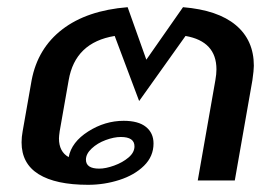

<svg xmlns="http://www.w3.org/2000/svg" viewBox="-20 -502 777 534"><path d="M686 -319Q686 -307 682 -279L633 0H530L579 -279Q582 -296 582 -309Q582 -387 496 -402L367 -221L299 -402Q189 -384 171 -279L146 -137Q144 -123 144 -117Q144 -80 171 -65Q179 -107 225.5 -136.5Q272 -166 324 -166Q365 -166 386 -149Q407 -132 407 -103Q407 -67 380.5 -41Q354 -15 312 -1.5Q270 12 225 12Q135 12 87.5 -17.5Q40 -47 40 -106Q40 -121 43 -137L68 -279Q85 -368 153.5 -420.5Q222 -473 335 -482L387 -336L489 -482Q586 -474 636 -432Q686 -390 686 -319ZM219 -58Q219 -33 256 -33Q274 -33 297.5 -41.5Q321 -50 337.5 -64Q354 -78 354 -95Q354 -121 316 -121Q297 -121 274 -112.5Q251 -104 235 -89Q219 -74 219 -58Z"/></svg>

Font: KoHo SemiBold
Style: Italic
Weight: 600
Italic angle: -10°
Version: Version 1.000; ttfautohint (v1.6)